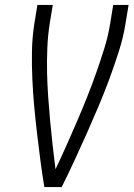

<svg xmlns="http://www.w3.org/2000/svg" viewBox="-20 -755 540 775"><path d="M159 0Q150 -54 143 -108Q136 -162 129.5 -217Q123 -272 118 -326.5Q113 -381 110.5 -436.5Q108 -492 109 -548.5Q110 -605 119 -662L131 -735H193L181 -662Q173 -611 171 -561Q169 -511 170 -462Q171 -413 174.5 -364Q178 -315 182.5 -266Q187 -217 192.5 -168.5Q198 -120 204 -72Q227 -120 248.5 -168.5Q270 -217 291 -265.5Q312 -314 331.5 -363Q351 -412 368.5 -461.5Q386 -511 401.5 -561Q417 -611 425 -662L437 -735H499L487 -662Q478 -605 460 -548.5Q442 -492 421.5 -436.5Q401 -381 378 -326.5Q355 -272 330.5 -217Q306 -162 281 -108Q256 -54 229 0Z"/></svg>

Font: Iosevka Curly Light
Style: Italic
Weight: 300
Italic angle: -9°
Monospace: yes
Designer: Belleve Invis
Foundry: Belleve Invis
Version: Version 22.1.2; ttfautohint (v1.8.4)